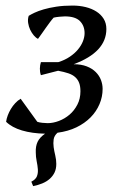

<svg xmlns="http://www.w3.org/2000/svg" viewBox="-20 -460 430 676"><path d="M1.5 -31.2Q2.9 -42 7.3 -53.7Q11.7 -65.4 18.3 -76.4Q24.9 -87.4 33.7 -96.9Q42.5 -106.4 52.7 -112.3L111.3 -31.2Q117.7 -28.8 128.9 -27.6Q140.1 -26.4 147.5 -26.4Q167 -26.4 187.5 -34.2Q208 -42 224.9 -56.4Q241.7 -70.8 252.4 -91.6Q263.2 -112.3 263.2 -138.7Q263.2 -155.8 258.8 -167.7Q254.4 -179.7 245.1 -188.2Q235.8 -196.8 220.7 -201.9Q205.6 -207 184.6 -210.9L124 -195.3Q120.1 -206.5 120.4 -218.5Q120.6 -230.5 124 -241.2H185.1Q208.5 -248.5 225.8 -260.3Q243.2 -272 254.6 -285.9Q266.1 -299.8 272 -314.7Q277.8 -329.6 277.8 -343.3Q277.8 -369.1 261.5 -385.7Q245.1 -402.3 208.5 -402.3Q201.7 -402.3 189.5 -401.1Q177.2 -399.9 168.9 -397.9Q162.6 -391.1 155.8 -381.8Q148.9 -372.6 141.6 -362.3Q134.3 -352.1 127.2 -341.8Q120.1 -331.5 113.8 -323.2Q106.4 -326.7 99.1 -335.2Q91.8 -343.8 86.4 -355Q81.1 -366.2 79.1 -379.2Q77.1 -392.1 81.1 -404.3Q88.9 -409.2 101.8 -415.3Q114.7 -421.4 133.8 -427Q152.8 -432.6 178.2 -436.5Q203.6 -440.4 235.8 -440.4Q259.8 -440.4 281.5 -435.1Q303.2 -429.7 319.3 -419.4Q335.4 -409.2 345 -393.8Q354.5 -378.4 354.5 -357.9Q354.5 -276.4 239.3 -233.9Q266.1 -233.9 285.4 -226.3Q304.7 -218.8 317.1 -206.3Q329.6 -193.8 335.4 -178.5Q341.3 -163.1 341.3 -147Q341.3 -119.1 330.3 -93.3Q319.3 -67.4 298.8 -46.6Q278.3 -25.9 249 -11.7Q219.7 2.4 182.6 7.3Q170.9 17.6 168.9 30.8Q167 43.9 168.9 58.1Q170.9 72.3 174.6 87.4Q178.2 102.5 178.2 117.2Q178.2 134.8 171.9 147.7Q165.5 160.6 154.5 170.2Q143.6 179.7 128.7 185.8Q113.8 191.9 96.7 195.3L90.3 179.7Q105.5 171.9 109.9 160.9Q114.3 149.9 113.3 136.2Q112.3 122.6 109.1 107.4Q106 92.3 106 76.7Q105 54.7 112.5 39.1Q120.1 23.4 138.7 10.7Q92.8 9.8 57.4 -0.7Q22 -11.2 1.5 -31.2Z"/></svg>

Font: PT Astra Serif
Style: Italic
Weight: 400
Italic angle: -16°
Designer: A.Korolkova, I. Chaeva
Foundry: ParaType Ltd
Version: Version 1.001